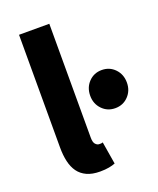

<svg xmlns="http://www.w3.org/2000/svg" viewBox="-134 -783 721 876"><g transform="rotate(-20 226.5 -344.5)"><path d="M200 12Q162 12 136 0Q110 -12 94.5 -33.5Q79 -55 72 -85.5Q65 -116 65 -154V-701H212V-148Q212 -125 220.5 -116Q229 -107 238 -107Q243 -107 246.5 -107Q250 -107 256 -109L274 0Q262 5 243.5 8.5Q225 12 200 12ZM364 -236Q326 -236 300.5 -262.5Q275 -289 275 -328Q275 -368 300.5 -394.5Q326 -421 364 -421Q402 -421 427.5 -394.5Q453 -368 453 -328Q453 -289 427.5 -262.5Q402 -236 364 -236Z"/></g></svg>

Font: hySource Sans Pro
Style: Bold
Weight: 700
Designer: Paul D. Hunt
Foundry: Adobe Systems Incorporated
Version: Version 2.021;PS 2.000;hotconv 1.0.86;makeotf.lib2.5.63406